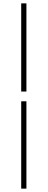

<svg xmlns="http://www.w3.org/2000/svg" viewBox="-20 -846 283 1141"><path d="M106 -302H137V-826H106ZM106 275H137V-244H106Z"/></svg>

Font: Harano Aji Gothic ExtraLight
Style: Regular
Weight: 250
Foundry: Masamichi Hosoda
Version: HaranoAjiGothic-ExtraLight version 20230610;ttx 4.39.4